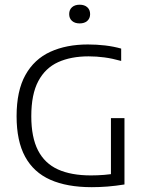

<svg xmlns="http://www.w3.org/2000/svg" viewBox="-20 -791 627 816"><path d="M370 4.5Q265 4.5 194 -27Q123 -58.5 86.8 -125Q50.5 -191.5 50.5 -297Q50.5 -405 88 -472.2Q125.5 -539.5 193.8 -570.8Q262 -602 353.5 -602Q391 -602 427 -597.8Q463 -593.5 495 -584.5V-532Q457.5 -542.5 423.8 -547Q390 -551.5 356.5 -551.5Q281.5 -551.5 227 -526.8Q172.5 -502 142.8 -446.2Q113 -390.5 113 -297Q113 -207.5 141.5 -152Q170 -96.5 226.2 -71Q282.5 -45.5 366.5 -45.5Q394.5 -45.5 423 -47.8Q451.5 -50 475 -55L451.5 -30.5V-289H509V-7Q472 -1 437.2 1.8Q402.5 4.5 370 4.5ZM318.5 -691.5Q298 -691.5 286 -702.2Q274 -713 274 -731Q274 -749.5 286 -760.2Q298 -771 318.5 -771Q339 -771 351 -760.2Q363 -749.5 363 -731Q363 -713 351 -702.2Q339 -691.5 318.5 -691.5Z"/></svg>

Font: Encode Sans SC Light
Style: Regular
Weight: 300
Version: Version 3.002